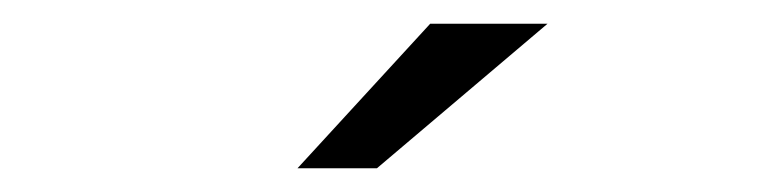

<svg xmlns="http://www.w3.org/2000/svg" viewBox="-20 -746 640 162"><path d="M231 -604 343 -726H442L298 -604Z"/></svg>

Font: Red Hat Mono
Style: Regular
Weight: 400
Designer: Pentagram, MCKL
Foundry: Pentagram, MCKL
Version: Version 1.023